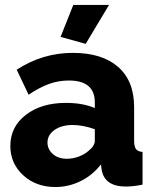

<svg xmlns="http://www.w3.org/2000/svg" viewBox="-20 -750 626 780"><path d="M328.1 -571.8 226.1 -600.1 277.8 -730H422.9ZM22 -157.2Q22 -234.9 85 -283.4Q147.9 -332 248 -332Q316.4 -332 365.2 -311V-334Q365.2 -422.9 259.8 -422.9Q217.3 -422.9 179 -408.9Q140.6 -395 96.2 -365.2L47.9 -466.8Q152.8 -535.2 275.9 -535.2Q394.5 -535.2 459.7 -478.3Q524.9 -421.4 524.9 -314.9V-178.2Q524.9 -154.3 532.5 -144.3Q540 -134.3 559.1 -132.8V0Q522 7.8 491.2 7.8Q405.8 7.8 393.1 -59.1L390.1 -82Q355.5 -37.6 306.9 -13.9Q258.3 9.8 205.1 9.8Q126.5 9.8 74.2 -38.1Q22 -85.9 22 -157.2ZM339.8 -137.2Q365.2 -157.7 365.2 -178.2V-225.1Q316.4 -242.2 274.9 -242.2Q230.5 -242.2 201.7 -222.2Q172.9 -202.1 172.9 -170.9Q172.9 -143.6 194.6 -124.3Q216.3 -105 252 -105Q275.9 -105 299.6 -113.8Q323.2 -122.6 339.8 -137.2Z"/></svg>

Font: Raleway-v4020 ExtraBold
Style: Regular
Weight: 800
Designer: Matt McInerney, Pablo Impallari, Rodrigo Fuenzalida
Foundry: Matt McInerney, Pablo Impallari, Rodrigo Fuenzalida
Version: Version 4.020;PS 004.020;hotconv 1.0.88;makeotf.lib2.5.64775